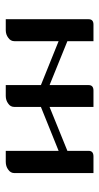

<svg xmlns="http://www.w3.org/2000/svg" viewBox="145 -498 352 683"><g transform="rotate(90 321.5 -156.0)"><path d="M47.9 0V-294.9Q47.9 -312 66.9 -312H126V-219.2L282.2 -155.8V-294.9Q282.2 -312 301.8 -312H359.9V-155.8L516.1 -219.2V-294.9Q516.1 -312 536.1 -312H595.2V-30.8Q595.2 -17.1 583 -8.8Q571.3 0 555.2 0H516.1V-188L359.9 -125V-30.8Q359.9 -16.6 348.1 -8.8Q336.4 0 320.8 0H282.2V-125L126 -188V-30.8Q126 -17.1 113.8 -8.8Q102.1 0 86.9 0Z"/></g></svg>

Font: Hhenum
Style: Regular
Weight: 400
Designer: T. Christopher White
Version: Version 1.0